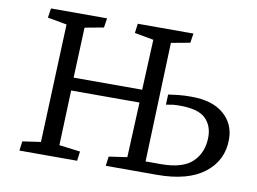

<svg xmlns="http://www.w3.org/2000/svg" viewBox="-76 -812 1238 924"><g transform="rotate(10 543.5 -350.0)"><path d="M600 -328H266L256 -59L359 -46L353 0H71L77 -46L166 -59L189 -637L95 -654L102 -700H376L369 -654L277 -637L267 -391H602L613 -637L520 -654L526 -700H798L791 -654L699 -637L678 -54H753Q860 -54 907.5 -100.5Q955 -147 955 -222Q955 -279 919 -313Q883 -347 794 -347Q774 -347 760.5 -345.5Q747 -344 727 -340L729 -390Q758 -394 776.5 -396Q795 -398 809.5 -398.5Q824 -399 842 -399Q944 -399 999.5 -351.5Q1055 -304 1055 -228Q1055 -125 974.5 -62.5Q894 0 742 0H493L499 -46L588 -59Z"/></g></svg>

Font: Literata 7pt
Style: Italic
Weight: 400
Italic angle: -2°
Designer: Latin by Veronika Burian and Jose Scaglione. Greek by Irene Vlachou. Cyrillic by Vera Evstafieva
Foundry: TypeTogether
Version: Version 3.002